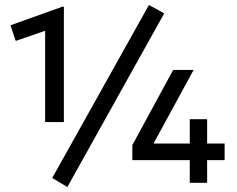

<svg xmlns="http://www.w3.org/2000/svg" viewBox="-20 -737 955 774"><path d="M162 -245V-613L43.5 -572L22 -635L231.5 -710H237.5V-245ZM745 0V-91.5H513.5V-152L678 -455H760.5L599 -158.5H745V-256.5H815V-158.5H885.5V-91.5H815V0ZM251.5 17 190.5 -19.5 580.5 -717 642 -683Z"/></svg>

Font: Geologica EX
Style: Regular
Weight: 400
Designer: Sindre Bremnes, Frode Helland
Foundry: Monokrom Skriftforlag AS
Version: Version 1.010;gftools[0.9.28]